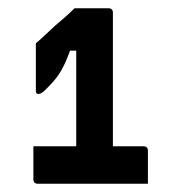

<svg xmlns="http://www.w3.org/2000/svg" viewBox="-20 -806 440 466"><path d="M61 -451H165V-683H150Q140 -655 129 -635.5Q118 -616 99 -597Q87 -584 82 -581Q77 -578 73 -578Q67 -578 67 -585V-701Q78 -710 90 -721.5Q102 -733 113 -743Q126 -754 138.5 -765Q151 -776 161 -786H243Q254 -786 254 -775V-451H328Q339 -451 339 -440V-360H72Q61 -360 61 -371Z"/></svg>

Font: Recursive Sn Lnr St SmB
Style: Regular
Weight: 600
Version: Version 1.079;hotconv 1.0.112;makeotfexe 2.5.65598; ttfautoh